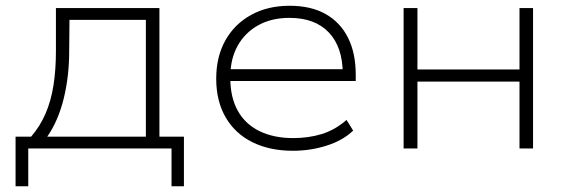

<svg xmlns="http://www.w3.org/2000/svg" viewBox="-20 -515 1974 666"><path d="M34 131V-41H88Q119 -77 138 -121Q157 -165 165.5 -219Q174 -273 174 -339V-487H533V-41H618V131H575V0H78V131ZM144 -41H486V-446H221L220 -338Q220 -250 201 -173Q182 -96 144 -41Z M996 8Q916 8 856 -21.5Q796 -51 763 -107.5Q730 -164 730 -242Q730 -318 761.5 -374.5Q793 -431 850.5 -463Q908 -495 985 -495Q1059 -495 1110 -466Q1161 -437 1187.5 -383.5Q1214 -330 1214 -256V-234H760V-275H1191L1169 -258Q1169 -351 1121 -402Q1073 -453 984 -453Q922 -453 876 -427.5Q830 -402 804.5 -356.5Q779 -311 779 -249V-243Q779 -177 805 -130.5Q831 -84 880.5 -60Q930 -36 997 -36Q1050 -36 1096 -50Q1142 -64 1182 -99L1205 -62Q1170 -28 1113.5 -10Q1057 8 996 8Z M1380 0V-487H1428V-274H1782V-487H1829V0H1782V-232H1428V0Z"/></svg>

Font: Nunito Sans 10pt SemiExpanded ExtraLight
Style: Regular
Weight: 250
Width: 6
Designer: Vernon Adams
Foundry: Vernon Adams
Version: Version 3.101;gftools[0.9.27]